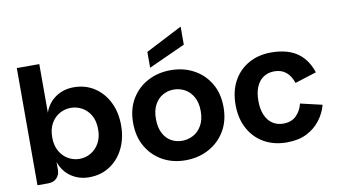

<svg xmlns="http://www.w3.org/2000/svg" viewBox="-80 -1002 2097 1194"><g transform="rotate(-10 968.5 -405.0)"><path d="M396 7Q331 7 281.5 -27Q232 -61 211 -122V-75Q211 -41 191 -20.5Q171 0 136 0H69V-740H211V-433Q232 -493 281.5 -527Q331 -561 396 -561Q469 -561 525.5 -524.5Q582 -488 614 -424Q646 -360 646 -277Q646 -195 614 -130.5Q582 -66 525.5 -29.5Q469 7 396 7ZM356 -116Q394 -116 427 -135Q460 -154 480.5 -190Q501 -226 501 -277Q501 -330 480.5 -365.5Q460 -401 427 -419.5Q394 -438 356 -438Q318 -438 285 -419.5Q252 -401 231.5 -365Q211 -329 211 -277Q211 -226 231.5 -190Q252 -154 285 -135Q318 -116 356 -116Z M1004 7Q924 7 860.5 -28Q797 -63 759.5 -127Q722 -191 722 -278Q722 -365 760 -428.5Q798 -492 863 -526.5Q928 -561 1008 -561Q1088 -561 1152.5 -526.5Q1217 -492 1255 -428.5Q1293 -365 1293 -278Q1293 -191 1254.5 -127Q1216 -63 1150.5 -28Q1085 7 1004 7ZM1004 -116Q1041 -116 1074 -133.5Q1107 -151 1128 -187.5Q1149 -224 1149 -278Q1149 -332 1128.5 -368Q1108 -404 1075.5 -421.5Q1043 -439 1006 -439Q969 -439 937.5 -421.5Q906 -404 886 -368Q866 -332 866 -278Q866 -224 885 -187.5Q904 -151 935.5 -133.5Q967 -116 1004 -116ZM1117 -817V-703L886 -598V-698Z M1643 7Q1563 7 1501 -28Q1439 -63 1404 -127.5Q1369 -192 1369 -278Q1369 -364 1403.5 -427.5Q1438 -491 1500 -526Q1562 -561 1643 -561Q1687 -561 1726.5 -552Q1766 -543 1798 -523.5Q1830 -504 1855 -471.5Q1880 -439 1896 -391L1760 -348Q1745 -394 1715.5 -418Q1686 -442 1642 -442Q1603 -442 1574 -423Q1545 -404 1529 -367.5Q1513 -331 1513 -278Q1513 -225 1529 -188Q1545 -151 1574 -131.5Q1603 -112 1642 -112Q1693 -112 1723.5 -141.5Q1754 -171 1765 -217L1902 -185Q1889 -134 1855.5 -90Q1822 -46 1770 -19.5Q1718 7 1643 7Z"/></g></svg>

Font: Parkinsans Light SemiBold
Style: Regular
Weight: 600
Version: Version 1.000